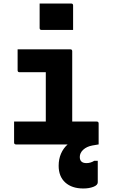

<svg xmlns="http://www.w3.org/2000/svg" viewBox="-20 -820 640 1090"><path d="M205 -800H384Q395 -800 395 -789V-650H216Q205 -650 205 -661ZM60 -130H240V-410H91Q80 -410 80 -421V-540H379Q390 -540 390 -529V-130H529Q540 -130 540 -119V0H539Q535 1 527.5 2Q520 3 504 6Q472 12 452.5 30Q433 48 433 71Q433 106 471 106Q494 106 515 93H535V215Q535 231 510.5 240.5Q486 250 453 250Q388 250 350.5 216Q313 182 313 121Q313 83 326.5 52Q340 21 364 0H71Q60 0 60 -11Z"/></svg>

Font: Recursive Mn Lnr St XBd
Style: Regular
Weight: 800
Monospace: yes
Version: Version 1.079;hotconv 1.0.112;makeotfexe 2.5.65598; ttfautoh